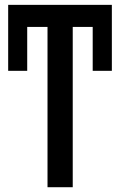

<svg xmlns="http://www.w3.org/2000/svg" viewBox="-20 -783 502 803"><path d="M284.2 0H178.7V-670.4H93.8V-486.8H14.2V-762.7H447.8V-486.8H367.7V-670.4H284.2Z"/></svg>

Font: Open Sans Condensed SemiBold
Style: Regular
Weight: 600
Width: 3
Designer: Monotype Design Team
Foundry: Monotype Imaging Inc.
Version: Version 3.000; ttfautohint (v1.8.4)